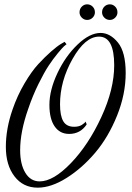

<svg xmlns="http://www.w3.org/2000/svg" viewBox="-20 -853 607 886"><path d="M507 -552Q507 -684 437 -684Q373 -684 315 -581.5Q257 -479 257 -372Q257 -319 272 -293.5Q287 -268 322 -268Q344 -268 357.5 -276.5Q371 -285 375 -292L380 -279Q351 -235 299 -235Q256 -235 232 -270Q208 -305 208 -369Q208 -437 245 -515.5Q282 -594 338 -647.5Q394 -701 444 -701Q488 -701 524 -657Q560 -613 560 -516Q560 -418 520 -319Q480 -220 419.5 -148.5Q359 -77 287.5 -32Q216 13 154 13Q87 13 47 -39Q7 -91 7 -175Q7 -259 38 -348Q60 -412 93 -468Q126 -524 157 -557.5Q188 -591 216 -615.5Q244 -640 261 -650L278 -660L287 -649Q283 -646 275.5 -639.5Q268 -633 246.5 -607Q225 -581 204.5 -550Q184 -519 157.5 -465.5Q131 -412 110 -350Q73 -245 73 -160Q73 -95 97 -55.5Q121 -16 163 -16Q226 -16 307 -100Q388 -184 447.5 -312.5Q507 -441 507 -552ZM522 -796Q522 -782 511.5 -771.5Q501 -761 487 -761Q472 -761 461.5 -771.5Q451 -782 451 -796Q451 -812 461.5 -822.5Q472 -833 487 -833Q501 -833 511.5 -822.5Q522 -812 522 -796ZM418 -796Q418 -782 407.5 -771.5Q397 -761 382 -761Q368 -761 357.5 -771.5Q347 -782 347 -796Q347 -812 357.5 -822.5Q368 -833 382 -833Q397 -833 407.5 -822.5Q418 -812 418 -796Z"/></svg>

Font: Dynalight
Style: Regular
Weight: 400
Designer: Astigmatic (AOETI)
Foundry: Astigmatic (AOETI)
Version: Version 1.000